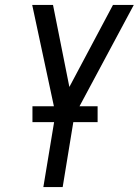

<svg xmlns="http://www.w3.org/2000/svg" viewBox="-20 -755 560 775"><path d="M155 0 204 -296 110 -735H194L260 -404L436 -735H520L280 -287L233 0ZM374 -262H111V-326H374Z"/></svg>

Font: Iosevka Custom
Style: Italic
Weight: 400
Italic angle: -9°
Monospace: yes
Designer: Belleve Invis
Foundry: Belleve Invis
Version: Version 30.3.3; ttfautohint (v1.8.3)